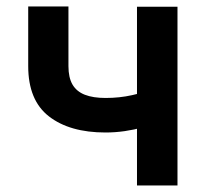

<svg xmlns="http://www.w3.org/2000/svg" viewBox="-20 -566 625 586"><path d="M521.7 -545.5V0H398.1V-545.5ZM463.8 -299V-193.9Q442.8 -184.7 416.4 -177.4Q389.9 -170.1 360.6 -165.8Q331.3 -161.6 302.2 -161.6Q192.8 -161.6 129.4 -210.8Q66.1 -259.9 66.1 -364.3V-546.2H188.9V-364.3Q188.9 -329.2 201.3 -307.9Q213.8 -286.6 239 -276.8Q264.2 -267 302.2 -267Q344.8 -267 383.2 -275.6Q421.5 -284.1 463.8 -299Z"/></svg>

Font: InterMG SemiBold
Style: Regular
Weight: 600
Designer: Rasmus Andersson
Foundry: rsms
Version: Version 3.019;December 26, 2023;FontCreator 15.0.0.2955 64-b